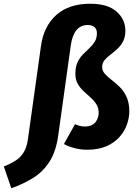

<svg xmlns="http://www.w3.org/2000/svg" viewBox="-122 -779 736 1021"><path d="M-61.9 222.1 -101.6 106.3Q-65.6 92.2 -39.4 75.3Q-13.2 58.5 3.6 31.4Q20.5 4.2 26.5 -38.8L95.9 -534.8Q110.6 -640 177.7 -699.6Q244.8 -759.1 357.7 -759.1Q450.6 -759.1 497.7 -717.6Q544.7 -676 544.7 -615.8Q544.7 -582 532.2 -558.5Q519.7 -535 501.4 -518.3Q483.2 -501.7 464.7 -487.7Q446.1 -473.7 433.6 -458.7Q421.1 -443.7 421.1 -423.3Q421.1 -402.9 435.6 -386.5Q450.1 -370.2 471.7 -353.8Q493.2 -337.5 514.9 -316.1Q536.5 -294.8 551 -263.6Q565.6 -232.4 565.6 -186.7Q565.6 -152.1 552.7 -116.2Q539.9 -80.3 513.1 -50.2Q486.4 -20 444 -1.4Q401.6 17.2 341.5 17.2Q305.5 17.2 273 8.4Q240.5 -0.5 217.9 -13.1L276.9 -118.7Q289 -112.7 302.7 -109.5Q316.4 -106.2 328.7 -106.2Q350.9 -106.2 365.4 -113.5Q379.9 -120.7 387.9 -132Q395.9 -143.3 399.3 -155.7Q402.7 -168 402.7 -177.9Q402.7 -205.7 390.1 -225.2Q377.6 -244.6 359.1 -260.9Q340.7 -277.1 322.3 -294.3Q303.9 -311.5 291.3 -333.4Q278.8 -355.2 278.8 -386.9Q278.8 -423.5 290.3 -447.9Q301.9 -472.4 319.1 -489.9Q336.4 -507.3 353.3 -523Q370.2 -538.6 381.8 -557.3Q393.3 -576 393.3 -603Q393.3 -624 380.3 -635.1Q367.2 -646.1 344.9 -646.1Q306.6 -646.1 284.1 -618.1Q261.6 -590.1 254.2 -536L187.8 -59.6Q175.8 27.4 140.9 81.2Q106 135 54.5 167Q2.9 199.1 -61.9 222.1Z"/></svg>

Font: Fira Sans Variable
Style: Italic
Weight: 397
Italic angle: -8°
Designer: Carrois Corporate & Edenspiekermann AG
Foundry: Carrois Corporate GbR & Edenspiekermann AG
Version: Version 4.202